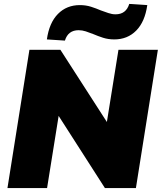

<svg xmlns="http://www.w3.org/2000/svg" viewBox="-20 -959 825 979"><path d="M18 0ZM18 0 130 -705H288L525 -337L584 -705H785L673 0H515L279 -368L220 0ZM311 -752 219 -758Q231 -843 275.5 -888Q320 -933 387 -933Q418 -933 444.5 -924.5Q471 -916 494 -906Q514 -899 532.5 -892.5Q551 -886 569 -886Q623 -886 639 -939L731 -933Q719 -848 674.5 -803Q630 -758 563 -758Q532 -758 505.5 -766.5Q479 -775 456 -785Q436 -793 417.5 -799Q399 -805 381 -805Q327 -805 311 -752Z"/></svg>

Font: Winston Black
Style: Italic
Weight: 900
Italic angle: -9°
Designer: Original fonts by Vernon Adams / Changes by Cristiano Sobral
Foundry: VOriginal fonts by Vernon Adams / Changes by Cristiano Sobral
Version: Version 2.503;July 17, 2020;FontCreator 13.0.0.2655 64-bit